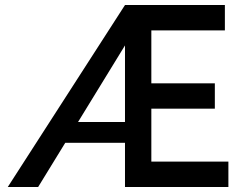

<svg xmlns="http://www.w3.org/2000/svg" viewBox="-20 -745 993 765"><path d="M132 0 240 -176H478V0H890V-101H583V-312H836V-413H583V-624H876V-725H478L11 0ZM291 -259 478 -564V-259Z"/></svg>

Font: Reem Kufi
Style: Regular
Weight: 400
Designer: Khaled Hosny
Version: Version 0.007